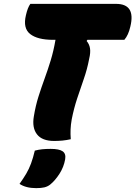

<svg xmlns="http://www.w3.org/2000/svg" viewBox="-20 -720 700 993"><path d="M346 0Q324 5 303 7Q282 9 260 9Q198 9 171.5 -25Q145 -59 155 -118Q164 -173 179 -220.5Q194 -268 210.5 -313Q227 -358 242 -407Q257 -456 267 -514H255Q174 -514 136 -544Q98 -574 114 -641Q123 -681 137 -700H580Q683 -700 654 -582Q644 -538 623 -514H432L428 -508Q442 -492 445.5 -470Q449 -448 441 -415Q431 -362 413.5 -312Q396 -262 379 -210.5Q362 -159 351 -103Q346 -75 345 -50.5Q344 -26 346 0ZM160 59Q179 54 198 52Q217 50 242 50Q286 50 304 62.5Q322 75 317 104Q310 144 287.5 179Q265 214 239 235Q226 245 209.5 249Q193 253 167 253Q114 253 81 231Q101 203 115.5 178.5Q130 154 140.5 125.5Q151 97 160 59Z"/></svg>

Font: Recursive Sn Csl St Blk
Style: Italic
Weight: 900
Italic angle: -15°
Version: Version 1.079;hotconv 1.0.112;makeotfexe 2.5.65598; ttfautoh